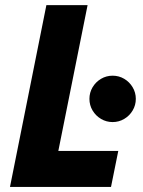

<svg xmlns="http://www.w3.org/2000/svg" viewBox="-20 -740 565 760"><path d="M163.6 -719.7H326.7L210.9 -142.6H448.2L419.4 0H19.5ZM334 -348.6Q334 -373.5 346.4 -394.5Q358.9 -415.5 379.9 -428Q400.9 -440.4 425.8 -440.4Q450.7 -440.4 471.7 -428Q492.7 -415.5 505.1 -394.5Q517.6 -373.5 517.6 -348.6Q517.6 -323.7 505.1 -302.7Q492.7 -281.7 471.7 -269.3Q450.7 -256.8 425.8 -256.8Q400.9 -256.8 379.9 -269.3Q358.9 -281.7 346.4 -302.7Q334 -323.7 334 -348.6Z"/></svg>

Font: Reddit Sans Fudge ExBold Italic
Style: Regular
Weight: 800
Italic angle: -11.25°
Designer: Stephen Hutchings
Version: Version 1.013